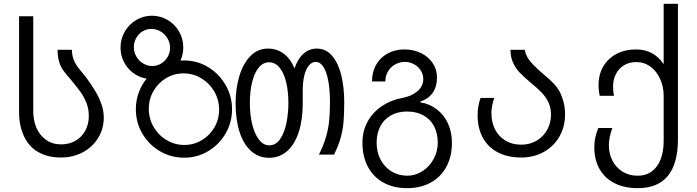

<svg xmlns="http://www.w3.org/2000/svg" viewBox="-20 -810 3640 1002"><path d="M180.5 -16Q132.5 -42.5 106 -97.2Q79.5 -152 79.5 -225V-725H153.5V-230Q153.5 -182.5 170 -143Q186.5 -104.5 219.8 -80.5Q253 -56.5 299 -56.5Q341.5 -56.5 374.5 -75.8Q407.5 -95 425.5 -128.8Q443.5 -162.5 443.5 -205Q443.5 -241 431.5 -272Q419.5 -303 401.8 -327.8Q384 -352.5 352 -391.5L344 -401L336 -410Q317 -432.5 306 -449Q295 -465.5 287.8 -490.2Q280.5 -515 280.5 -550H355Q356 -523 363 -502.8Q370 -482.5 381.2 -466.5Q392.5 -450.5 414.5 -424.5Q433.5 -401.5 452 -374Q470.5 -346.5 484.2 -322.8Q498 -299 509.8 -265Q521.5 -231 521.5 -196Q521.5 -138 492.2 -90.2Q463 -42.5 412 -15.2Q361 12 299 12Q264 12 235.2 5.2Q206.5 -1.5 180.5 -16Z M689 -240Q689 -284.5 703.5 -325.2Q718 -366 745 -399.5Q706.5 -406 675.5 -429Q644.5 -452 626.8 -486.5Q609 -521 609 -561.5Q609 -607 631.2 -645.2Q653.5 -683.5 691.2 -705.8Q729 -728 772.5 -728Q817 -728 854.8 -705.8Q892.5 -683.5 914.5 -645.5Q936.5 -607.5 936.5 -562.5Q936.5 -527 922 -494L940 -494.5Q1008.5 -494.5 1066 -459.8Q1123.5 -425 1157.2 -366.5Q1191 -308 1191 -240Q1191 -171.5 1157.2 -113.2Q1123.5 -55 1066.2 -21Q1009 13 941 13Q872.5 13 814.8 -20.8Q757 -54.5 723 -112.5Q689 -170.5 689 -240ZM1123.5 -238Q1123.5 -289 1098.5 -332.2Q1073.5 -375.5 1030.8 -401.2Q988 -427 937.5 -427Q888 -427 846.5 -402Q805 -377 780.8 -334.8Q756.5 -292.5 756.5 -242.5Q756.5 -191 781.8 -147.5Q807 -104 849.8 -78.8Q892.5 -53.5 942 -53.5Q991 -53.5 1032.8 -78.2Q1074.5 -103 1099 -145.2Q1123.5 -187.5 1123.5 -238ZM867.5 -560.5Q867.5 -587 854.2 -609.5Q841 -632 818.8 -645.5Q796.5 -659 770 -659Q744 -659 723.2 -646Q702.5 -633 690.5 -611Q678.5 -589 678.5 -564Q678.5 -537.5 691.5 -515Q704.5 -492.5 726.8 -479Q749 -465.5 775 -465.5Q800 -465.5 821.2 -478.5Q842.5 -491.5 855 -513.2Q867.5 -535 867.5 -560.5Z M1209.5 -272.5Q1209.5 -347 1228.8 -412Q1248 -477 1286.2 -516.8Q1324.5 -556.5 1379 -556.5Q1423.5 -556.5 1459.2 -531Q1495 -505.5 1517 -453Q1534.5 -504.5 1564.5 -530.5Q1594.5 -556.5 1633 -556.5Q1682.5 -556.5 1714.8 -517Q1747 -477.5 1761.8 -414.2Q1776.5 -351 1776.5 -278Q1776.5 -216 1772.8 -173.5Q1769 -131 1757.5 -89.8Q1746 -48.5 1723 -3H1644.5Q1668.5 -52 1681 -94.5Q1693.5 -137 1697.8 -179Q1702 -221 1702 -278Q1702 -340.5 1693.2 -387.8Q1684.5 -435 1667.8 -461Q1651 -487 1627.5 -487Q1607 -487 1591.5 -467.8Q1576 -448.5 1568 -415.5Q1560 -382.5 1560 -342V-272.5Q1560 -184.5 1538.8 -120Q1517.5 -55.5 1478 -21Q1438.5 13.5 1384.5 13.5Q1330.5 13.5 1291 -21.2Q1251.5 -56 1230.5 -120.5Q1209.5 -185 1209.5 -272.5ZM1485 -272.5Q1485 -334.5 1473 -382.8Q1461 -431 1438.2 -458Q1415.5 -485 1384.5 -485Q1353.5 -485 1330.8 -457.8Q1308 -430.5 1296 -382.2Q1284 -334 1284 -272.5Q1284 -211.5 1296.2 -161.2Q1308.5 -111 1331.5 -81.2Q1354.5 -51.5 1385 -51.5Q1420 -51.5 1442.5 -85Q1465 -118.5 1475 -169Q1485 -219.5 1485 -272.5Z M1871.5 -65Q1871.5 -126 1898.5 -175.2Q1925.5 -224.5 1972.8 -256.2Q2020 -288 2079.5 -299Q2127 -307.5 2158 -333.5Q2189 -359.5 2189 -398Q2189 -422.5 2175.5 -443Q2162 -463.5 2139.8 -475.2Q2117.5 -487 2092.5 -487Q2066.5 -487 2043 -474.2Q2019.5 -461.5 2005.2 -438Q1991 -414.5 1991 -385H1921.5Q1921.5 -434.5 1943.2 -472.5Q1965 -510.5 2003.5 -531.2Q2042 -552 2090.5 -552Q2137.5 -552 2176.5 -533.2Q2215.5 -514.5 2238 -481Q2260.5 -447.5 2260.5 -405Q2260.5 -357.5 2238.2 -325.8Q2216 -294 2173.5 -280V-276Q2223.5 -268 2261 -238.5Q2298.5 -209 2318.5 -164Q2338.5 -119 2338.5 -65Q2338.5 7 2309.5 60.5Q2280.5 114 2227.5 143Q2174.5 172 2104.5 172Q2034 172 1981.2 143Q1928.5 114 1900 60.5Q1871.5 7 1871.5 -65ZM2264.5 -65Q2264.5 -115 2245 -151.8Q2225.5 -188.5 2189.2 -208.2Q2153 -228 2104.5 -228Q2055.5 -228 2019.5 -207.5Q1983.5 -187 1964.5 -150.2Q1945.5 -113.5 1945.5 -65Q1945.5 -16 1966.2 23.2Q1987 62.5 2023.5 84.8Q2060 107 2105.5 107Q2148 107 2184.8 83.2Q2221.5 59.5 2243 19.8Q2264.5 -20 2264.5 -65Z M2472.5 -209Q2472.5 -232 2476.5 -255.8Q2480.5 -279.5 2488 -299H2559Q2551.5 -275 2548 -256.2Q2544.5 -237.5 2544.5 -219.5Q2544.5 -172.5 2563.5 -135Q2582.5 -97.5 2617.8 -76.2Q2653 -55 2700 -55Q2745.5 -55 2780.8 -76Q2816 -97 2835.8 -133Q2855.5 -169 2855.5 -212Q2855.5 -247.5 2842.2 -275.8Q2829 -304 2806.2 -327.5Q2783.5 -351 2745 -382.5Q2712 -410 2691.2 -432.2Q2670.5 -454.5 2657.2 -483.8Q2644 -513 2644 -550H2718.5Q2724.5 -517.5 2746.2 -491Q2768 -464.5 2813 -425.5Q2853 -392.5 2874.5 -368.5Q2899.5 -342 2914.2 -300.2Q2929 -258.5 2929 -213Q2929 -149 2899.5 -97.5Q2870 -46 2817.8 -17Q2765.5 12 2700 12Q2629.5 12 2578.2 -14.8Q2527 -41.5 2499.8 -91.2Q2472.5 -141 2472.5 -209Z M3081.5 -42Q3081.5 -92 3102.5 -142H3175.5Q3167.5 -120.5 3162.5 -96.5Q3157.5 -72.5 3157.5 -53Q3157.5 -7.5 3176.5 29Q3195.5 65.5 3229.5 86.2Q3263.5 107 3307.5 107Q3351.5 107 3382.2 84Q3413 61 3428.2 20.2Q3443.5 -20.5 3443.5 -74V-311Q3443.5 -356.5 3425.5 -397Q3407.5 -437.5 3375 -461.8Q3342.5 -486 3301 -486Q3263 -486 3235.5 -468.8Q3208 -451.5 3193.8 -422.5Q3179.5 -393.5 3179.5 -359Q3179.5 -330.5 3184.5 -310H3109.5Q3103.5 -341 3103.5 -364Q3103.5 -420.5 3128.2 -463Q3153 -505.5 3197.5 -528.8Q3242 -552 3300.5 -552Q3346.5 -552 3382.8 -532.2Q3419 -512.5 3441.5 -477H3443.5V-790H3518V-83Q3518 43 3465.8 107.5Q3413.5 172 3307.5 172Q3238.5 172 3187.5 146.2Q3136.5 120.5 3109 72.2Q3081.5 24 3081.5 -42Z"/></svg>

Font: JuliaMono Light
Style: Regular
Weight: 300
Monospace: yes
Designer: cormullion
Foundry: corm
Version: Version 0.054; ttfautohint (v1.8.4)